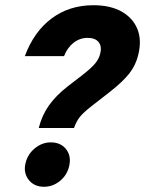

<svg xmlns="http://www.w3.org/2000/svg" viewBox="-20 -705 556 735"><path d="M128.3 -215Q140.8 -264.2 167.5 -301.7Q194.2 -339.2 240 -375L294.2 -416.7Q327.5 -442.5 342.9 -460.4Q358.3 -478.3 363.3 -498.3Q370.8 -526.7 357.9 -543.3Q345 -560 315.8 -560Q285.8 -560 262.1 -541.7Q238.3 -523.3 225 -490H75Q110 -584.2 177.9 -634.6Q245.8 -685 337.5 -685Q402.5 -685 445.4 -660.8Q488.3 -636.7 505.8 -594.2Q523.3 -551.7 509.2 -495Q500 -455.8 475.4 -424.2Q450.8 -392.5 397.5 -350.8L330 -298.3Q299.2 -274.2 285.8 -257.5Q272.5 -240.8 263.3 -215ZM148.3 10Q110 10 89.2 -17.5Q68.3 -45 78.3 -82.5Q86.7 -115.8 114.2 -137.9Q141.7 -160 174.2 -160Q213.3 -160 233.8 -132.9Q254.2 -105.8 244.2 -66.7Q235.8 -33.3 208.8 -11.7Q181.7 10 148.3 10Z"/></svg>

Font: Funnel Sans ExtraBold
Style: Italic
Weight: 800
Italic angle: -14.036°
Version: Version 1.000; Beta; Release 5; Build 24; ttfautohint (v1.8.